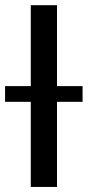

<svg xmlns="http://www.w3.org/2000/svg" viewBox="-21 -738 346 758"><path d="M-1 -398H100.5V-717.5H204V-398H305V-336H204V0H100.5V-336H-1Z"/></svg>

Font: Lato Medium
Style: Regular
Weight: 500
Designer: Lukasz Dziedzic
Foundry: tyPoland Lukasz Dziedzic
Version: Version 2.006; 2014-01-15